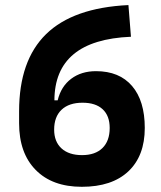

<svg xmlns="http://www.w3.org/2000/svg" viewBox="-20 -716 626 746"><path d="M297.9 9.8Q183.1 9.8 118.7 -55.7Q54.2 -121.1 54.2 -237.3L164.1 -326.2H204.1Q217.3 -380.4 256.6 -409.9Q295.9 -439.5 353 -439.5Q443.8 -439.5 493.2 -381.8Q542.5 -324.2 542.5 -218.8Q542.5 -110.4 478.8 -50.3Q415 9.8 297.9 9.8ZM298.8 -113.3Q350.1 -113.3 378.2 -140.9Q406.2 -168.5 406.2 -218.8Q406.2 -266.1 378.9 -291.5Q351.6 -316.9 300.8 -316.9Q248 -316.9 219.2 -289.6Q190.4 -262.2 190.4 -212.4Q190.4 -165.5 219 -139.4Q247.6 -113.3 298.8 -113.3ZM54.2 -237.3V-283.7Q54.2 -481 159.2 -583.5Q264.2 -686 479 -696.3L488.8 -573.2Q191.4 -561 191.4 -325.2V-285.2Z"/></svg>

Font: Cascadia Mono
Style: Regular
Weight: 400
Monospace: yes
Designer: Aaron Bell
Foundry: Saja Typeworks
Version: Version 2102.003